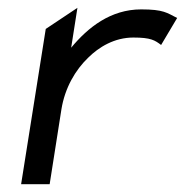

<svg xmlns="http://www.w3.org/2000/svg" viewBox="-20 -471 473 491"><path d="M34 0H107L137 -191C146 -247 173 -292 205 -323C233 -351 273 -375 321 -375C366 -375 376 -368 392 -356L433 -425C407 -438 399 -447 341 -447C263 -447 205 -401 162 -349L178 -451L97 -397Z"/></svg>

Font: Charger Pro
Style: Obl
Weight: 400
Designer: Jasper
Foundry: Cannot Into Space Fonts
Version: Version 1.09